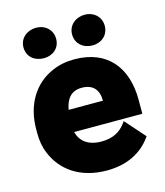

<svg xmlns="http://www.w3.org/2000/svg" viewBox="-111 -814 782 908"><g transform="rotate(-15 280.5 -359.5)"><path d="M27 -246C27 -211 32 -178 45 -147C82 -55 169 10 301 10C403 10 474 -31 517 -90L523 -98L437 -195L428 -183C403 -150 367 -129 311 -129C246 -129 209 -159 197 -206H531V-275C531 -430 450 -538 286 -538C246 -538 211 -531 179 -517C86 -478 27 -387 27 -264ZM69 -654C69 -607 106 -580 150 -580C193 -580 229 -608 229 -654C229 -699 194 -729 150 -729C107 -729 69 -700 69 -654ZM199 -314C208 -364 232 -399 285 -399C339 -399 367 -369 367 -314ZM307 -654C307 -608 343 -579 388 -579C432 -579 467 -609 467 -654C467 -699 432 -729 388 -729C345 -729 307 -700 307 -654Z"/></g></svg>

Font: Asimov Pro
Style: Ult
Weight: 900
Designer: Google
Version: Version 2.000980; 2014